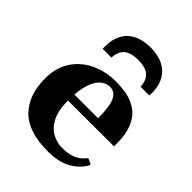

<svg xmlns="http://www.w3.org/2000/svg" viewBox="-214 -868 1001 1001"><g transform="rotate(45 286.0 -367.5)"><path d="M313.5 14.2Q168.5 14.2 101.1 -54.4Q33.7 -123 33.7 -245.1Q33.7 -326.7 71.5 -382.3Q109.4 -438 171.4 -466.6Q233.4 -495.1 305.7 -495.1Q381.3 -495.1 428.5 -475.1Q475.6 -455.1 500.7 -418Q525.9 -380.9 534.2 -329.1Q537.1 -311.5 537.8 -290Q538.6 -268.6 538.6 -248.5L199.7 -248Q199.7 -172.9 223.1 -129.9Q246.6 -86.9 281.5 -69.1Q316.4 -51.3 350.6 -51.3Q394.5 -51.3 425.3 -62.7Q456.1 -74.2 479.5 -101.6Q481.9 -104 484.6 -106.9Q487.3 -109.9 492.2 -108.9L513.7 -98.6Q518.6 -96.7 518.6 -92.8Q518.6 -90.8 517.8 -88.9Q517.1 -86.9 515.6 -84.5Q490.7 -41 440.7 -13.4Q390.6 14.2 313.5 14.2ZM201.2 -293.5H376Q376 -378.4 358.9 -416Q341.8 -453.6 304.2 -453.6Q280.3 -453.6 258.3 -437.7Q236.3 -421.9 221.2 -386.7Q206.1 -351.6 201.2 -293.5ZM309.1 -748.5Q339.8 -748.5 371.1 -740.7Q402.3 -732.9 428.2 -712.9Q454.1 -692.9 469 -657.2Q483.9 -621.6 481.4 -566.4H416.5Q415 -597.7 403.1 -617.7Q391.1 -637.7 367.7 -647.2Q344.2 -656.7 309.1 -656.7Q273.9 -656.7 250.7 -647.2Q227.5 -637.7 215.3 -617.7Q203.1 -597.7 201.7 -566.4H136.7Q134.3 -621.6 149.2 -657.2Q164.1 -692.9 189.9 -712.9Q215.8 -732.9 247.1 -740.7Q278.3 -748.5 309.1 -748.5Z"/></g></svg>

Font: Gelasio
Style: Bold
Weight: 700
Designer: Eben Sorkin
Foundry: Eben Sorkin
Version: Version 1.008